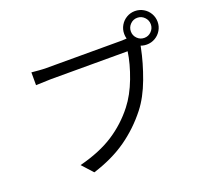

<svg xmlns="http://www.w3.org/2000/svg" viewBox="-143 -1000 1286 1204"><g transform="rotate(-20 500.0 -397.5)"><path d="M872 -650.6Q899.6 -650.6 919.1 -670.5Q938.6 -690.4 938.6 -717.2Q938.6 -744.8 919.1 -764.7Q899.6 -784.6 872 -784.6Q844.4 -784.6 824.9 -764.7Q805.4 -744.8 805.4 -717.2Q805.4 -689.6 824.9 -670.1Q844.4 -650.6 872 -650.6ZM872 -829.2Q902.6 -829.2 928.3 -814.2Q954 -799.2 969 -773.5Q984 -747.8 984 -717.2Q984 -687.4 969 -661.7Q954 -636 928.3 -621Q902.6 -606 872 -606Q841.4 -606 816.1 -621Q790.8 -636 775.8 -661.3Q760.8 -686.6 760.8 -717.2Q760.8 -747.8 775.8 -773.5Q790.8 -799.2 816.5 -814.2Q842.2 -829.2 872 -829.2ZM831.4 -608 830.2 -601.6Q811.2 -505.6 773.3 -403.8Q735.4 -302 681.6 -233.2Q608.6 -140.2 514.1 -73.6Q419.6 -7 288.2 34.2L222.6 -38Q360.2 -73 452.5 -132.8Q544.8 -192.6 612.4 -279.4Q663 -344 698 -436.4Q733 -528.8 744 -607.8H230.4Q207 -607.8 131.6 -604.4V-689.8Q154.2 -687.6 181.1 -685.4Q208 -683.2 230.4 -683.2H734.6Q764.4 -683.2 786.6 -689L845 -651.2Q838.4 -633.4 831.4 -608Z"/></g></svg>

Font: 寒蝉端黑体 Light
Style: Regular
Weight: 300
Designer: ChillDuanSans {Warren2060}; 
Source Han Sans {Ryoko NISHIZUKA 西塚涼子 (kana, bopomofo & ideographs); Paul D. Hunt (Latin, G
Foundry: ChillType&Adobe
Version: Version 1.300;Glyphs 3.3 (3306)